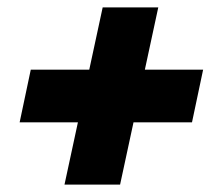

<svg xmlns="http://www.w3.org/2000/svg" viewBox="-20 -595 600 518"><path d="M257 -575H407L304 -97H154ZM528 -407 498 -265H33L63 -407Z"/></svg>

Font: Roboto Serif Black
Style: Italic
Weight: 900
Italic angle: -10°
Version: Version 1.008